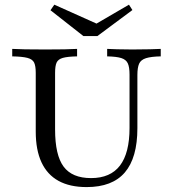

<svg xmlns="http://www.w3.org/2000/svg" viewBox="-20 -777 730 809"><path d="M345.2 11.3Q274.2 11.3 226.6 -14.9Q179 -41.1 154.8 -93.1Q130.6 -145.2 130.6 -222.6V-470.2Q130.6 -499.2 123.8 -513.3Q116.9 -527.4 95.6 -533.1Q74.2 -538.7 31.5 -539.5V-571Q70.2 -568.5 171 -568.5Q266.9 -568.5 304.8 -571V-539.5Q264.5 -538.7 244.8 -533.1Q225 -527.4 218.5 -513.3Q212.1 -499.2 212.1 -470.2V-231.5Q212.1 -123.4 248 -75Q283.9 -26.6 363.7 -26.6Q445.2 -26.6 485.5 -79.4Q525.8 -132.3 525.8 -237.9V-462.9Q525.8 -494.4 518.5 -510.1Q511.3 -525.8 491.1 -532.3Q471 -538.7 431.5 -539.5V-571Q446.8 -570.2 473.4 -569.4Q500 -568.5 537.1 -568.5Q582.3 -568.5 612.5 -569.4Q642.7 -570.2 657.3 -571V-539.5Q616.9 -538.7 595.2 -531.9Q573.4 -525 566.1 -508.5Q558.9 -491.9 558.9 -461.3V-237.1Q558.9 -112.1 506 -50.4Q453.2 11.3 345.2 11.3ZM523.4 -757.3 537.9 -734.7 390.3 -625H331.5L192.7 -733.9L208.9 -757.3L410.5 -666.9L371 -668.5Z"/></svg>

Font: Playfair 12pt
Style: Regular
Weight: 400
Designer: Claus Eggers Sørensen
Foundry: Claus Eggers Sørensen
Version: Version 2.000;gftools[0.9.28]